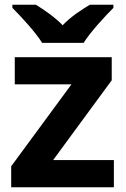

<svg xmlns="http://www.w3.org/2000/svg" viewBox="-20 -786 528 806"><path d="M157 -606H331C359 -651 420 -717 456 -753V-766H357C322 -745 277 -716 243 -680C208 -716 166 -744 131 -766H32V-753C69 -716 129 -651 157 -606ZM458 0V-114H203L449 -449V-546H42V-432H280L27 -88V0Z"/></svg>

Font: Noto Sans Bassa Vah
Style: Bold
Weight: 700
Designer: Monotype Design Team
Foundry: Monotype Imaging Inc.
Version: Version 2.002